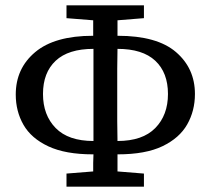

<svg xmlns="http://www.w3.org/2000/svg" viewBox="-20 -699 789 719"><path d="M141 -347Q141 -268 188.5 -219.5Q236 -171 330 -171Q330 -208 330 -244.5Q330 -281 330 -317V-366Q330 -404 330 -441.5Q330 -479 330 -516Q236 -516 188.5 -471.5Q141 -427 141 -347ZM419 -317Q419 -282 419 -245.5Q419 -209 420 -171Q514 -171 561.5 -219.5Q609 -268 609 -347Q609 -427 561.5 -471.5Q514 -516 420 -516Q419 -479 419 -442Q419 -405 419 -367ZM229 -631V-679H519V-631L420 -623Q420 -609 420 -594Q420 -579 420 -565H421Q568 -565 639 -504Q710 -443 710 -347Q710 -284 681 -233Q652 -182 588.5 -151.5Q525 -121 421 -121H420Q420 -105 420 -89Q420 -73 420 -57L519 -49V0H229V-49L329 -57Q329 -73 329 -89Q329 -105 330 -121H328Q225 -121 161 -151Q97 -181 68 -231.5Q39 -282 39 -345Q39 -443 112 -504Q185 -565 328 -565H329Q329 -579 329 -594Q329 -609 329 -623Z"/></svg>

Font: Source Serif 4 SmText
Style: Regular
Weight: 400
Designer: Frank Grießhammer
Foundry: Adobe
Version: Version 4.005;hotconv 1.1.0;makeotfexe 2.6.0